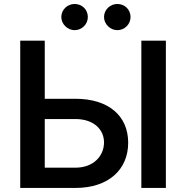

<svg xmlns="http://www.w3.org/2000/svg" viewBox="-20 -928 924 948"><path d="M352.3 -440.3H201V-727.3H79.9V0H352.3C516.7 0 612.9 -91.6 612.9 -223.4C612.9 -355.5 516.7 -440.3 352.3 -440.3ZM201 -100.1V-340.2H352.3C443.2 -340.2 493.6 -288.4 493.6 -224.8C493.6 -159.4 443.2 -100.1 352.3 -100.1ZM282.7 -843.8C282.7 -809.3 313.2 -779.1 348.4 -779.1C385.3 -779.1 413.7 -809.3 413.7 -843.8C413.7 -880.3 385.3 -908.4 348.4 -908.4C313.2 -908.4 282.7 -880.3 282.7 -843.8ZM493.6 -843.8C493.6 -809.3 524.1 -779.1 559.3 -779.1C596.2 -779.1 624.6 -809.3 624.6 -843.8C624.6 -880.3 596.2 -908.4 559.3 -908.4C524.1 -908.4 493.6 -880.3 493.6 -843.8ZM677.9 0H799V-727.3H677.9Z"/></svg>

Font: Magic Ui Pro Semi Bold
Style: Regular
Weight: 600
Designer: Stefan Endress, Andreas Faust
Version: Version 1.000;FEAKit 1.0